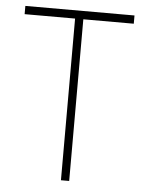

<svg xmlns="http://www.w3.org/2000/svg" viewBox="-50 -701 580 743"><g transform="rotate(5 240.5 -330.0)"><path d="M214.5 -628H18.5V-660H442.5V-628H246.5V0H214.5Z"/></g></svg>

Font: League Spartan Thin
Style: Regular
Weight: 100
Foundry: The League of Moveable Type
Version: Version 2.002